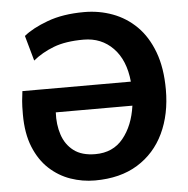

<svg xmlns="http://www.w3.org/2000/svg" viewBox="-53 -804 847 865"><g transform="rotate(-5 370.0 -372.0)"><path d="M342 8Q285.5 8 232.2 -10.5Q179 -29 136.5 -68.2Q94 -107.5 69 -169Q44 -230.5 44 -316.5Q44 -357 46 -377.5Q48 -398 51 -421.5H541.5Q532 -519.5 479 -574Q426 -628.5 345.5 -628.5Q264 -628.5 210 -607.8Q156 -587 116 -554L84 -668Q122.5 -700 192.8 -726Q263 -752 359 -752Q426.5 -752 487.2 -729.5Q548 -707 594.8 -660.8Q641.5 -614.5 668.5 -542.5Q695.5 -470.5 695.5 -372Q695.5 -260.5 654.8 -174.8Q614 -89 535.2 -40.5Q456.5 8 342 8ZM354 -110Q434 -110 480.2 -166.8Q526.5 -223.5 539 -313H192.5Q189.5 -258 204.8 -211.8Q220 -165.5 256.5 -137.8Q293 -110 354 -110Z"/></g></svg>

Font: Merriweather Sans
Style: Bold
Weight: 700
Designer: Eben Sorkin
Foundry: Eben Sorkin
Version: Version 1.008; ttfautohint (v1.7.19-72a1) -l 8 -r 50 -G 200 